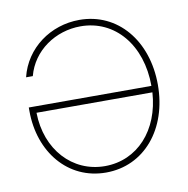

<svg xmlns="http://www.w3.org/2000/svg" viewBox="-65 -587 643 658"><g transform="rotate(-10 256.0 -257.5)"><path d="M252.9 -523.4C152.3 -523.4 63 -459.5 39.1 -361.3H62.5C85 -446.8 165.5 -501 252.9 -501C372.6 -501 457 -400.4 457 -257.8H30.3V-246.1C30.3 -102.1 120.6 7.8 252.9 7.8C386.2 7.8 479.5 -104 479.5 -257.8C479.5 -411.6 386.2 -523.4 252.9 -523.4ZM53.2 -235.4H456.5C448.2 -105 366.2 -14.6 252.9 -14.6C140.1 -14.6 55.2 -106.4 53.2 -235.4Z"/></g></svg>

Font: Raveo Display Display Thin
Style: Regular
Weight: 100
Designer: Jakub Foglar, Rasmus Andersson (Inter)
Foundry: Jakubfoglar.com
Version: Version 1.100;Glyphs 3.2.3 (3260)